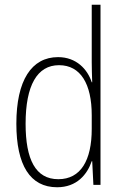

<svg xmlns="http://www.w3.org/2000/svg" viewBox="-20 -846 519 810"><path d="M221 -56C304 -56 348 -110 367 -166H369L374 -66H404V-826H367V-583C367 -557 368 -529 369 -499H367C349 -554 302 -605 225 -605C113 -605 49 -507 49 -324C49 -149 107 -56 221 -56ZM226 -90C130 -90 88 -173 88 -324C88 -486 137 -571 229 -571C320 -571 367 -492 367 -360V-302C367 -170 321 -90 226 -90Z"/></svg>

Font: Noto Sans Malayalam UI Condensed ExtraLight
Style: Regular
Weight: 200
Width: 3
Designer: Jelle Bosma - Monotype Design Team
Foundry: Monotype Imaging Inc.
Version: Version 2.104